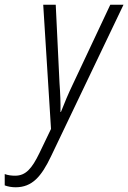

<svg xmlns="http://www.w3.org/2000/svg" viewBox="-117 -551 543 813"><path d="M-51 242C19 242 58 197 99 111L406 -531H350L190 -191C174 -158 154 -111 141 -77H139C140 -112 138 -159 135 -199L119 -531H66L99 -5L50 97C18 163 -8 193 -53 193C-68 193 -84 191 -97 186V234C-84 239 -67 242 -51 242Z"/></svg>

Font: Noto Sans Condensed Light
Style: Italic
Weight: 300
Width: 3
Italic angle: -12°
Designer: Monotype Design Team
Foundry: Monotype Imaging Inc.
Version: Version 2.013